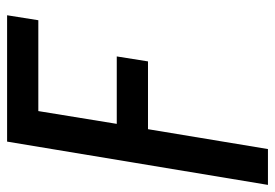

<svg xmlns="http://www.w3.org/2000/svg" viewBox="-138 -423 775 541"><g transform="rotate(-90 249.5 -152.5)"><path d="M-1 215 121 -520H477L463 -432H207L171 -211H361L347 -123H156L100 215Z"/></g></svg>

Font: Iosevka SS04 Semibold Oblique
Style: Regular
Weight: 600
Italic angle: -9°
Monospace: yes
Designer: Belleve Invis
Foundry: Belleve Invis
Version: Version 19.0.0; ttfautohint (v1.8.4)